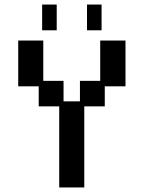

<svg xmlns="http://www.w3.org/2000/svg" viewBox="-20 -811 632 843"><path d="M240 12V-344H150V-432H60V-633H170V-456H259V-366H331V-456H420V-633H531V-432H440V-344H350V12ZM165 -678V-791H229V-678ZM362 -678V-791H426V-678Z"/></svg>

Font: Pixelify Sans Medium
Style: Regular
Weight: 500
Designer: Stefie Justprince
Foundry: Typecalism Foundryline
Version: Version 1.000;February 13, 2025;FontCreator 15.0.0.3015 64-b